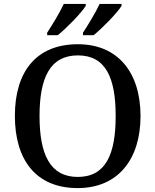

<svg xmlns="http://www.w3.org/2000/svg" viewBox="-20 -951 794 981"><path d="M404 -784V-771H458C503 -807 580 -886 601 -921V-931H489C468 -886 432 -827 404 -784ZM221 -784V-771H275C320 -807 397 -886 418 -921V-931H306C285 -886 249 -827 221 -784ZM377 10C583 10 698 -137 698 -358C698 -580 583 -725 378 -725C161 -725 56 -580 56 -359C56 -137 161 10 377 10ZM377 -47C236 -47 182 -162 182 -358C182 -554 236 -668 378 -668C520 -668 571 -554 571 -358C571 -162 520 -47 377 -47Z"/></svg>

Font: Noto Serif Vithkuqi Medium
Style: Regular
Weight: 500
Version: Version 1.005